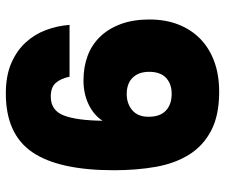

<svg xmlns="http://www.w3.org/2000/svg" viewBox="-78 -708 790 675"><g transform="rotate(-90 317.5 -370.0)"><path d="M386 -521Q379 -553 363.5 -570Q348 -587 316 -587Q267 -587 249.5 -541Q232 -495 231 -405Q251 -436 288.5 -454Q326 -472 373 -472Q420 -472 459 -457.5Q498 -443 526.5 -413.5Q555 -384 571 -340.5Q587 -297 587 -240Q587 -184 569.5 -139Q552 -94 519.5 -62Q487 -30 440 -12.5Q393 5 333 5Q250 5 196.5 -23Q143 -51 112 -100.5Q81 -150 69 -217.5Q57 -285 57 -365Q57 -559 120.5 -652Q184 -745 327 -745Q389 -745 433 -726Q477 -707 506 -675.5Q535 -644 550 -603.5Q565 -563 568 -521ZM325 -320Q291 -320 268 -300.5Q245 -281 245 -243Q245 -203 266.5 -182.5Q288 -162 326 -162Q361 -162 382 -182Q403 -202 403 -241Q403 -278 382.5 -299Q362 -320 325 -320Z"/></g></svg>

Font: SVN-Poppins ExtraBold
Style: Regular
Weight: 800
Designer: Ninad Kale (Devanagari), Jonny Pinhorn (Latin)
Foundry: Indian Type Foundry
Version: Version 3.002 2017; ttfautohint (v1.8.3)